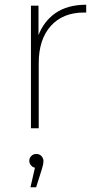

<svg xmlns="http://www.w3.org/2000/svg" viewBox="-20 -543 428 813"><path d="M111 0V-519H143V-394Q165 -452 214 -487Q266 -523 345 -523V-490H336Q246 -490 195 -433Q144 -376 144 -276V0ZM109 250 128 167Q120 166 113 159Q104 150 104 138Q104 126 112.5 117.5Q121 109 134 109Q148 109 156 118.5Q164 128 164 138Q164 147 162 155.5Q160 164 157 174L133 250Z"/></svg>

Font: Montserrat Thin ExtraLight
Style: Regular
Weight: 250
Version: Version 9.000